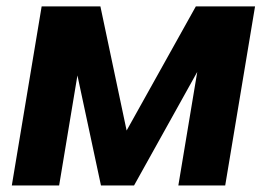

<svg xmlns="http://www.w3.org/2000/svg" viewBox="-20 -565 809 585"><path d="M106.9 -545.5H285.9L365.8 -167.3L576.7 -545.5H757.1L666.2 0H523.4L581 -345.9L388.5 0H287.6L215.9 -335.2L160.2 0H16Z"/></svg>

Font: Inter P
Style: Bold Italic
Weight: 700
Italic angle: 9.39999°
Designer: Rasmus Andersson
Foundry: rsms
Version: Version 3.018;git-588b23468